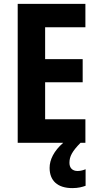

<svg xmlns="http://www.w3.org/2000/svg" viewBox="-20 -734 504 987"><path d="M337 103C337 70 351 44 394 0H419V-121H212V-311H405V-430H212V-594H419V-714H71V0H305C257 42 235 87 235 129C235 195 276 233 352 233C382 233 404 227 420 221V136C410 140 396 145 379 145C352 145 337 129 337 103Z"/></svg>

Font: Noto Sans Thai Looped Condensed
Style: Bold
Weight: 700
Width: 3
Designer: Sasikarn Vongin, Ben Mitchell
Foundry: The Fontpad Ltd
Version: Version 1.001